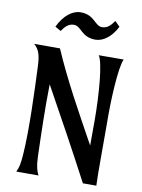

<svg xmlns="http://www.w3.org/2000/svg" viewBox="-103 -1043 824 1113"><g transform="rotate(10 309.0 -487.0)"><path d="M197.8 -747.1H45.9C78.6 -718.3 86.9 -686 89.8 -619.1C96.2 -471.2 104.5 -251 94.7 -108.4C90.8 -51.3 85.9 -25.9 72.3 0H203.1C191.4 -23.4 182.6 -48.8 180.7 -107.9C176.3 -252.9 172.4 -393.1 175.3 -531.7C277.3 -348.1 370.1 -178.7 464.4 0H543.5C541.5 -38.1 541.5 -101.1 541.5 -165V-364.3C539.1 -496.6 548.8 -699.7 572.8 -747.6L425.8 -747.1C452.6 -710.9 468.3 -529.3 468.3 -365.2C468.3 -310.1 468.3 -264.2 467.8 -223.1C370.1 -400.4 274.4 -569.8 197.8 -747.1ZM184.1 -847.2C199.2 -868.2 218.3 -896 253.9 -896C298.8 -896 306.6 -832.5 390.6 -832.5C436.5 -832.5 483.9 -867.7 515.6 -930.2L486.3 -959.5C471.2 -938.5 452.1 -910.6 416.5 -910.6C371.6 -910.6 363.8 -974.1 279.8 -974.1C231.9 -974.1 182.1 -935.1 149.9 -866.7Z"/></g></svg>

Font: Amarante
Style: Regular
Weight: 400
Designer: Karolina Lach
Foundry: Sorkin Type Co.
Version: Version 1.001